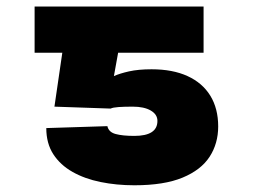

<svg xmlns="http://www.w3.org/2000/svg" viewBox="-20 -548 759 577"><path d="M312.5 -221.7 143.6 -227.5 187.5 -528.3H591.8V-389.6H335L322.3 -319.3Q339.4 -327.1 367.7 -333.5Q396 -339.8 435.5 -339.8Q499 -339.8 543.7 -319.3Q588.4 -298.8 612.1 -260.3Q635.7 -221.7 635.7 -168Q635.7 -116.7 609.9 -76.9Q584 -37.1 528.6 -14.2Q473.1 8.8 383.8 8.8Q330.1 8.8 282.2 -1Q234.4 -10.7 197.8 -31.5Q161.1 -52.2 140.1 -84.7Q119.1 -117.2 119.1 -163.1L302.7 -168.9Q306.6 -150.9 327.4 -145.3Q348.1 -139.6 383.8 -139.6Q418.5 -139.6 435.8 -150.9Q453.1 -162.1 453.1 -184.6Q453.1 -204.1 433.1 -215.8Q413.1 -227.5 378.9 -227.5Q353.5 -227.5 336.4 -226.3Q319.3 -225.1 312.5 -221.7ZM244.1 -528.3V-389.6H84V-528.3Z"/></svg>

Font: Inter 28pt Black
Style: Regular
Weight: 900
Designer: Rasmus Andersson
Foundry: rsms
Version: Version 4.001;git-66647c0bb